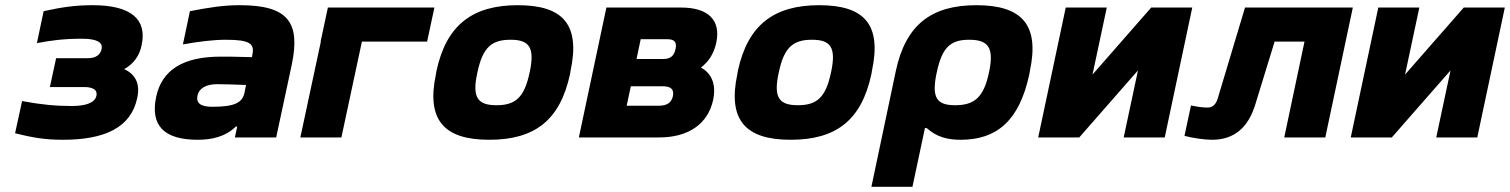

<svg xmlns="http://www.w3.org/2000/svg" viewBox="-20 -529 5812 739"><path d="M317 -305H196L172 -194H303C340 -194 356 -182 351 -160C345 -134 313 -121 255 -121C196 -121 140 -126 65 -140L38 -16C107 1 154 9 222 9C385 9 484 -39 508 -151C520 -205 503 -242 458 -263C494 -283 517 -314 525 -355C547 -455 484 -509 337 -509C267 -509 217 -501 148 -486L122 -363C174 -373 225 -380 295 -380C351 -380 377 -367 371 -340C366 -317 348 -305 317 -305Z M903 -509C841 -509 789 -501 711 -486L684 -358C744 -369 802 -376 849 -376C942 -376 961 -361 951 -317L950 -309C893 -311 851 -311 829 -311C685 -311 603 -260 581 -156C558 -46 611 9 741 9C796 9 848 -3 888 -42H893L884 0H1043L1103 -280C1137 -443 1089 -509 903 -509ZM740 -161C746 -189 773 -205 816 -205C835 -205 875 -204 927 -202L921 -172C913 -135 886 -118 797 -118C754 -118 734 -131 740 -161Z M1136 0H1294L1373 -369H1624L1652 -500H1242L1214 -369H1215Z M1660 -256 1658 -244C1620 -66 1690 9 1863 9C2038 9 2136 -66 2174 -244L2176 -256C2214 -434 2148 -509 1973 -509C1800 -509 1698 -434 1660 -256ZM1817 -248 1818 -252C1838 -348 1874 -376 1945 -376C2017 -376 2039 -347 2019 -252L2018 -248C1998 -153 1963 -124 1891 -124C1820 -124 1796 -152 1817 -248Z M2208 0H2517C2630 0 2705 -52 2725 -145C2737 -203 2720 -246 2678 -269C2708 -292 2728 -323 2737 -365C2755 -451 2707 -500 2601 -500H2314ZM2392 -122 2408 -197H2530C2563 -197 2575 -185 2570 -159C2564 -133 2547 -122 2514 -122ZM2430 -302 2446 -378H2549C2576 -378 2586 -367 2580 -340C2575 -314 2560 -302 2533 -302Z M2820 -256 2818 -244C2780 -66 2850 9 3023 9C3198 9 3296 -66 3334 -244L3336 -256C3374 -434 3308 -509 3133 -509C2960 -509 2858 -434 2820 -256ZM2977 -248 2978 -252C2998 -348 3034 -376 3105 -376C3177 -376 3199 -347 3179 -252L3178 -248C3158 -153 3123 -124 3051 -124C2980 -124 2956 -152 2977 -248Z M3942 -244 3944 -256C3982 -434 3913 -509 3738 -509C3565 -509 3466 -434 3428 -256L3334 190H3492L3540 -36H3547C3567 -19 3600 9 3677 9C3814 9 3903 -61 3942 -244ZM3585 -248 3586 -252C3606 -347 3639 -376 3710 -376C3783 -376 3807 -347 3787 -252L3786 -248C3766 -153 3729 -124 3656 -124C3585 -124 3565 -153 3585 -248Z M3976 0H4134L4360 -258L4305 0H4463L4569 -500H4411L4185 -242L4240 -500H4082Z M4811 -125 4886 -369H5001L4923 0H5081L5187 -500H4772L4667 -150C4659 -124 4645 -115 4628 -115C4609 -115 4588 -118 4564 -123L4539 -6C4570 2 4615 9 4645 9C4734 9 4785 -42 4811 -125Z M5179 0H5337L5563 -258L5508 0H5666L5772 -500H5614L5388 -242L5443 -500H5285Z"/></svg>

Font: LT Wave Text Black Italic
Style: Regular
Weight: 900
Designer: Daniel Lyons
Version: Version 2.5 (Glyphs App)